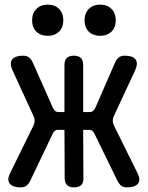

<svg xmlns="http://www.w3.org/2000/svg" viewBox="-20 -801 640 831"><path d="M112 -21Q105 -6 95.5 2Q86 10 69 10Q36 10 22.5 -6Q9 -22 24 -52L125 -258Q130 -268 130 -278.5Q130 -289 125 -299L34 -497Q20 -528 33 -544Q46 -560 80 -560Q97 -560 106.5 -551.5Q116 -543 123 -528L209 -334Q213 -326 218.5 -321Q224 -316 234 -316H259V-519Q259 -540 269 -550Q279 -560 300 -560Q320 -560 330 -550Q340 -540 340 -519V-316H367Q377 -316 383 -321Q389 -326 393 -335L477 -528Q483 -543 493 -551.5Q503 -560 520 -560Q554 -560 566.5 -544Q579 -528 565 -497L473 -299Q468 -289 468 -278.5Q468 -268 473 -258L575 -52Q590 -22 577 -6Q564 10 530 10Q514 10 504.5 2.5Q495 -5 487 -21L390 -220Q386 -229 380.5 -234Q375 -239 365 -239H340L341 -31Q342 -10 331.5 0Q321 10 301 10Q280 10 270 0Q260 -10 260 -31L259 -239H232Q222 -239 216.5 -234Q211 -229 207 -220ZM413 -646Q383 -646 364.5 -664Q346 -682 346 -713Q346 -744 364.5 -762.5Q383 -781 413 -781Q444 -781 462.5 -762.5Q481 -744 481 -713Q481 -682 462.5 -664Q444 -646 413 -646ZM187 -646Q156 -646 137.5 -664Q119 -682 119 -713Q119 -744 137.5 -762.5Q156 -781 187 -781Q217 -781 235.5 -762.5Q254 -744 254 -713Q254 -682 235.5 -664Q217 -646 187 -646Z"/></svg>

Font: Maple Mono NL Medium
Style: Regular
Weight: 500
Monospace: yes
Designer: subframe7536
Version: Version 7.000